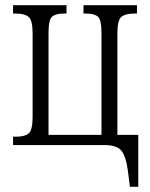

<svg xmlns="http://www.w3.org/2000/svg" viewBox="-20 -556 575 736"><path d="M478 160 470 97Q462 40 444 20Q426 0 379 0H30V-32H41Q75 -32 90 -44.5Q105 -57 105 -108V-428Q105 -479 89.5 -491.5Q74 -504 41 -504H30V-536H235V-504H225Q193 -504 179.5 -492Q166 -480 166 -430V-39H369V-430Q369 -480 355.5 -492Q342 -504 310 -504H300V-536H505V-504H494Q461 -504 445.5 -491.5Q430 -479 430 -428V-39H510V160Z"/></svg>

Font: Noto Serif Condensed Light
Style: Regular
Weight: 300
Width: 3
Designer: Monotype Design Team
Foundry: Monotype Imaging Inc.
Version: Version 2.013